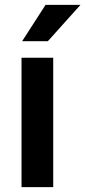

<svg xmlns="http://www.w3.org/2000/svg" viewBox="-20 -764 349 784"><path d="M197.3 -528.3V0H67.9V-528.3ZM70.3 -595.7 166 -744.1H308.6L175.3 -595.7Z"/></svg>

Font: Vazirmatn UI SemiBold
Style: Regular
Weight: 600
Designer: Saber Rastikerdar
Foundry: Saber Rastikerdar
Version: Version 33.003